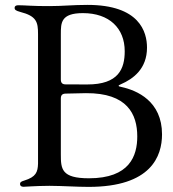

<svg xmlns="http://www.w3.org/2000/svg" viewBox="-20 -752 699 777"><path d="M338.8 4.3C592.3 4.3 635.7 -120.4 635.7 -208.5C635.7 -342.3 534.8 -386.4 470.5 -400.2C456.7 -402.7 456.7 -405.9 469.5 -411.2C519.5 -432.9 574.9 -473.7 574.9 -559.3C574.9 -622.9 544.7 -732.2 334.2 -732.2C274.1 -732.2 233.3 -727.3 180 -727.3C113.6 -726.9 80.6 -730.8 53.6 -730.8C44.4 -730.8 39.1 -726.9 39.1 -720.5C39.1 -712.4 43.7 -708.8 61.8 -703.8C128.2 -686.8 133.9 -662.6 133.9 -614.3V-128.2V-118.6V-89.8C132.8 -55.4 125.7 -35.9 78.1 -21.3C66.8 -17.8 61.1 -15.3 61.1 -7.1C61.1 -1.4 65 3.9 74.9 3.9C87 3.9 117.2 0.4 180 0C240.1 0.4 288.7 4.3 338.8 4.3ZM226.2 -127.1V-353.3C226.2 -367.2 232.2 -372.9 246.1 -373.2C270.6 -373.6 302.2 -374.6 327.8 -375C495 -376.1 535.5 -290.1 535.5 -199.9C535.5 -121.8 505.3 -30.5 339.8 -30.5C228.7 -30.5 226.2 -68.2 226.2 -127.1ZM226.2 -430.4V-613.3C226.2 -659.8 226.2 -698.9 315.7 -698.9C422.2 -698.9 484.7 -637.8 484.7 -544.7C484.7 -474.4 460.6 -409.8 332.4 -410.2C313.6 -410.2 273.8 -410.5 246.1 -410.5C232.2 -410.5 226.2 -416.5 226.2 -430.4Z"/></svg>

Font: Margiela Serif Text
Style: Regular
Weight: 400
Designer: Andreas Faust, Stefan Endress
Version: Version 1.002;FEAKit 1.0